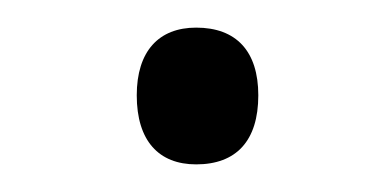

<svg xmlns="http://www.w3.org/2000/svg" viewBox="-20 -108 284 139"><path d="M79 -39C79 -6 95 11 122 11C151 11 167 -6 167 -39C167 -71 151 -88 122 -88C95 -88 79 -71 79 -39Z"/></svg>

Font: Noto Sans Myanmar UI Light
Style: Regular
Weight: 300
Designer: Monotype Design Team
Foundry: Monotype Imaging Inc.
Version: Version 2.103